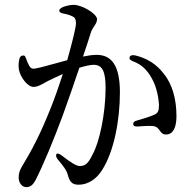

<svg xmlns="http://www.w3.org/2000/svg" viewBox="-20 -762 790 791"><path d="M212 -126C209 -120 212 -113 219 -104C247 -71 253 -60 258 -46C266 -16 274 -1 304 -1C344 -1 378 -26 399 -59C450 -136 474 -269 474 -381C474 -495 438 -536 378 -536C362 -536 341 -533 322 -529C336 -570 347 -604 353 -624C357 -637 361 -643 366 -651C373 -661 379 -670 380 -682C380 -706 317 -742 284 -742C266 -742 251 -737 239 -733C229 -728 224 -723 224 -718C224 -713 230 -708 242 -706C258 -703 274 -698 283 -692C290 -688 293 -679 293 -666C293 -648 277 -586 257 -514L202 -499C165 -489 132 -479 116 -479C103 -479 95 -500 87 -522C86 -524 85 -526 84 -528C83 -533 78 -534 72 -533C66 -532 60 -526 59 -515C56 -501 56 -487 58 -475C64 -443 94 -404 118 -404C133 -404 143 -410 159 -418C165 -422 173 -426 181 -430C196 -437 217 -448 239 -457C222 -405 204 -354 187 -312C146 -209 110 -141 71 -77C60 -58 57 -48 57 -30C57 -7 72 9 88 9C104 9 116 1 128 -23C159 -84 200 -183 238 -285C261 -348 286 -421 307 -483C331 -490 352 -495 366 -495C402 -495 415 -467 415 -400C415 -293 389 -173 361 -125C343 -87 330 -78 308 -78C294 -78 268 -95 235 -121C223 -130 214 -132 212 -126ZM529 -509C564 -496 587 -473 606 -438C627 -401 633 -357 635 -331C635 -305 631 -297 617 -290C600 -282 571 -273 546 -266C533 -263 528 -258 529 -250C530 -242 537 -240 550 -241C575 -243 607 -245 619 -241C628 -238 634 -230 639 -223C645 -215 651 -207 665 -208C695 -208 707 -241 707 -283C707 -353 690 -416 654 -459C625 -497 587 -522 536 -534C524 -536 516 -534 514 -526C512 -518 517 -514 529 -509Z"/></svg>

Font: 寒蝉锦书宋 CompactLight
Style: Bold
Weight: 400
Width: 4
Designer: 寒蝉锦书宋{Warren} 思源宋体{Ryoko NISHIZUKA 西塚涼子 (kana & ideographs); Frank Grießhammer (Latin, Greek & Cyrillic); Wenlong ZHANG 
Foundry: Adobe & ChillType
Version: Version 2.000;Glyphs 3.1.1 (3135)